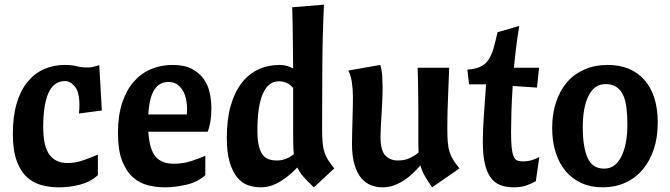

<svg xmlns="http://www.w3.org/2000/svg" viewBox="-20 -790 2870 822"><path d="M35 -217Q35 -292 51.5 -347.5Q68 -403 98 -439.5Q128 -476 168.5 -494Q209 -512 257 -512Q288 -512 308.5 -506.5Q329 -501 354 -501Q365 -501 375 -503Q385 -505 405 -511L416 -317L318 -304Q319 -314 319.5 -322.5Q320 -331 320 -341Q320 -396 300.5 -419.5Q281 -443 259 -443Q211 -443 188 -393Q165 -343 165 -246Q165 -164 191.5 -128Q218 -92 269 -92Q304 -92 338.5 -104.5Q373 -117 399 -128V-40Q367 -11 322.5 0.5Q278 12 232 12Q195 12 159.5 3Q124 -6 96.5 -30.5Q69 -55 52 -100Q35 -145 35 -217Z M615 -226Q620 -150 646 -119.5Q672 -89 725 -89Q765 -89 800.5 -101Q836 -113 859 -123V-40Q827 -11 779 0.5Q731 12 686 12Q649 12 613 3Q577 -6 548.5 -31.5Q520 -57 502.5 -102.5Q485 -148 485 -222Q485 -295 503 -349.5Q521 -404 552.5 -440Q584 -476 626.5 -494Q669 -512 719 -512Q770 -512 802.5 -494.5Q835 -477 853.5 -450Q872 -423 878.5 -390Q885 -357 885 -326Q885 -294 880.5 -268Q876 -242 869 -226ZM701 -439Q662 -439 640.5 -405.5Q619 -372 615 -300H780Q780 -304 780.5 -310Q781 -316 781 -321Q781 -337 778 -357.5Q775 -378 766 -396Q757 -414 741.5 -426.5Q726 -439 701 -439Z M1324 12Q1296 -14 1279 -33.5Q1262 -53 1253 -73Q1238 -58 1221 -43Q1204 -28 1184 -15.5Q1164 -3 1142 4.5Q1120 12 1095 12Q1068 12 1042 3Q1016 -6 996 -30Q976 -54 963.5 -95Q951 -136 951 -200Q951 -278 967.5 -336.5Q984 -395 1014 -434Q1044 -473 1085.5 -492.5Q1127 -512 1177 -512Q1208 -512 1235 -497Q1234 -578 1233.5 -640Q1233 -702 1231 -759L1367 -770Q1361 -648 1360 -513.5Q1359 -379 1359 -245Q1359 -206 1361 -181.5Q1363 -157 1369 -138.5Q1375 -120 1385 -104.5Q1395 -89 1411 -69ZM1165 -103Q1187 -103 1205 -110.5Q1223 -118 1238 -130Q1236 -149 1235.5 -173Q1235 -197 1235 -229V-413Q1212 -442 1173 -442Q1129 -442 1105.5 -389Q1082 -336 1082 -232Q1082 -191 1088 -166Q1094 -141 1105 -127Q1116 -113 1131 -108Q1146 -103 1165 -103Z M1830 12Q1810 -17 1798 -38Q1786 -59 1780 -82Q1765 -65 1748 -48.5Q1731 -32 1710.5 -18.5Q1690 -5 1667 3.5Q1644 12 1617 12Q1592 12 1568.5 3Q1545 -6 1527 -27Q1509 -48 1498 -84Q1487 -120 1487 -174Q1487 -187 1487.5 -214.5Q1488 -242 1489 -272.5Q1490 -303 1490.5 -331Q1491 -359 1491 -374Q1491 -407 1486.5 -437.5Q1482 -468 1471 -488L1608 -512Q1615 -489 1616.5 -462Q1618 -435 1618 -415Q1618 -386 1616.5 -357Q1615 -328 1613.5 -300.5Q1612 -273 1610.5 -248.5Q1609 -224 1609 -206Q1609 -147 1629 -125Q1649 -103 1684 -103Q1713 -103 1734 -113Q1755 -123 1772 -137Q1771 -155 1771 -177.5Q1771 -200 1771 -229Q1771 -275 1771 -312Q1771 -349 1770.5 -381Q1770 -413 1769.5 -441.5Q1769 -470 1768 -500H1903Q1902 -476 1901 -446Q1900 -416 1898.5 -382.5Q1897 -349 1896 -313.5Q1895 -278 1895 -245Q1895 -206 1897 -181.5Q1899 -157 1905 -138.5Q1911 -120 1921 -104.5Q1931 -89 1947 -69Z M1981 -492Q2014 -494 2035 -503.5Q2056 -513 2069.5 -531.5Q2083 -550 2092 -580Q2101 -610 2110 -652L2203 -679Q2194 -624 2189 -582Q2184 -540 2180 -500H2288L2279 -415L2175 -422Q2171 -362 2169.5 -311.5Q2168 -261 2168 -225Q2168 -184 2170.5 -159.5Q2173 -135 2178.5 -121.5Q2184 -108 2193.5 -103.5Q2203 -99 2218 -99Q2238 -99 2257 -104.5Q2276 -110 2289 -118L2274 -14Q2250 -1 2229 5.5Q2208 12 2179 12Q2146 12 2121 2Q2096 -8 2079.5 -31.5Q2063 -55 2055 -92.5Q2047 -130 2047 -184Q2047 -229 2051.5 -294Q2056 -359 2061 -429H1988Z M2572 -430Q2525 -430 2500 -380.5Q2475 -331 2475 -245Q2475 -161 2495.5 -114.5Q2516 -68 2567 -68Q2614 -68 2640 -119.5Q2666 -171 2666 -257Q2666 -297 2662 -329Q2658 -361 2647.5 -383.5Q2637 -406 2618.5 -418Q2600 -430 2572 -430ZM2344 -242Q2344 -304 2361 -354Q2378 -404 2408.5 -439Q2439 -474 2483 -493Q2527 -512 2581 -512Q2683 -512 2739.5 -447Q2796 -382 2796 -265Q2796 -202 2779 -151Q2762 -100 2731 -63.5Q2700 -27 2656.5 -7.5Q2613 12 2560 12Q2510 12 2470 -6Q2430 -24 2402 -57Q2374 -90 2359 -137Q2344 -184 2344 -242Z"/></svg>

Font: Cantora One
Style: Regular
Weight: 400
Designer: Pablo Impallari, Rodrigo Fuenzalida
Foundry: Pablo Impallari
Version: Version 1.002; ttfautohint (v0.8) -G 200 -r 50